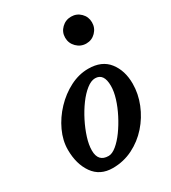

<svg xmlns="http://www.w3.org/2000/svg" viewBox="-165 -737 747 837"><g transform="rotate(-30 208.5 -318.5)"><path d="M155 13Q91 13 57.5 -34.5Q24 -82 24 -154Q24 -200 45.5 -246.5Q67 -293 103.5 -331.5Q140 -370 185 -393Q230 -416 277 -416Q345 -416 379 -372.5Q413 -329 413 -263Q413 -212 393 -162.5Q373 -113 338 -73.5Q303 -34 256 -10.5Q209 13 155 13ZM165 -42Q183 -42 205 -60Q227 -78 248 -107Q269 -136 287 -171Q305 -206 315.5 -240Q326 -274 326 -302Q326 -365 282 -365Q262 -365 238.5 -346.5Q215 -328 193 -298Q171 -268 153 -232.5Q135 -197 124 -162Q113 -127 113 -99Q113 -42 165 -42ZM326 -515Q298 -515 278 -535Q258 -555 258 -583Q258 -611 278 -630.5Q298 -650 326 -650Q354 -650 373.5 -630.5Q393 -611 393 -583Q393 -555 373.5 -535Q354 -515 326 -515Z"/></g></svg>

Font: Junicode
Style: Bold Italic
Weight: 700
Italic angle: -11°
Designer: Peter S. Baker
Version: Version 2.100; ttfautohint (v1.8.4)